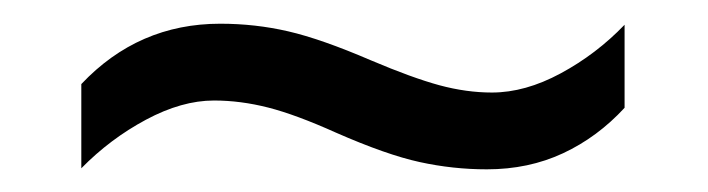

<svg xmlns="http://www.w3.org/2000/svg" viewBox="-20 -436 612 166"><path d="M270.5 -321.3Q235.8 -336.9 211.9 -343Q188 -349.1 165 -349.1Q137.2 -349.1 106.2 -332.5Q75.2 -315.9 50.3 -290.5V-363.3Q99.6 -415.5 170.4 -415.5Q200.7 -415.5 229.2 -408.9Q257.8 -402.3 300.8 -383.8Q336.4 -368.7 359.9 -362.3Q383.3 -356 405.3 -356Q434.1 -356 464.8 -372.6Q495.6 -389.2 520 -414.6V-342.8Q496.6 -317.4 466.8 -303.5Q437 -289.6 400.9 -289.6Q371.6 -289.6 342.8 -295.9Q314 -302.2 270.5 -321.3Z"/></svg>

Font: Open Sans
Style: Regular
Weight: 400
Designer: Monotype Design Team
Foundry: Monotype Imaging Inc.
Version: Version 3.000; ttfautohint (v1.8.4)